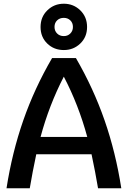

<svg xmlns="http://www.w3.org/2000/svg" viewBox="-20 -1012 687 1032"><path d="M472 -183H175Q155 -89 140 0H15Q45 -192 105 -364.5Q165 -537 260 -700H388Q482 -538 542 -365.5Q602 -193 632 0H507Q492 -89 472 -183ZM449 -276Q402 -449 323 -600Q244 -447 198 -276ZM198 -867Q198 -921 234.5 -956.5Q271 -992 323 -992Q375 -992 411.5 -956.5Q448 -921 448 -867Q448 -813 411.5 -778Q375 -743 323 -743Q270 -743 234 -778Q198 -813 198 -867ZM372 -867Q372 -889 358 -902.5Q344 -916 323 -916Q301 -916 287 -902.5Q273 -889 273 -867Q273 -846 287 -832Q301 -818 323 -818Q344 -818 358 -832Q372 -846 372 -867Z"/></svg>

Font: Krub SemiBold
Style: Regular
Weight: 600
Version: Version 1.000; ttfautohint (v1.6)